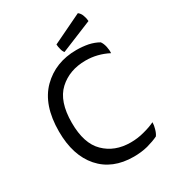

<svg xmlns="http://www.w3.org/2000/svg" viewBox="-219 -1029 1061 1174"><g transform="rotate(-30 312.0 -442.0)"><path d="M571.3 -594.7Q573.2 -616.2 567.4 -642.6Q561.5 -668 549.8 -683.6Q519.5 -701.2 479.5 -710Q438.5 -717.8 396.5 -717.8Q249 -717.8 152.3 -622.1Q55.7 -525.4 55.7 -338.9Q55.7 -169.9 140.6 -73.2Q225.6 23.4 376 23.4Q429.7 23.4 475.6 11.7Q521.5 -1 553.7 -16.6Q565.4 -32.2 572.3 -58.6Q579.1 -82 579.1 -99.6Q579.1 -101.6 579.1 -102.5Q544.9 -85.9 499 -74.2Q453.1 -61.5 403.3 -61.5Q291 -61.5 220.7 -130.9Q150.4 -199.2 150.4 -345.7Q150.4 -497.1 224.6 -565.4Q298.8 -633.8 413.1 -633.8Q455.1 -633.8 494.1 -624Q533.2 -614.3 571.3 -594.7ZM517.6 -908.2Q465.8 -882.8 308.6 -807.6Q309.6 -789.1 314.5 -772.5Q318.4 -754.9 328.1 -743.2Q402.3 -773.4 549.8 -834Q548.8 -854.5 541 -875Q534.2 -895.5 517.6 -908.2Z"/></g></svg>

Font: cl
Style: Regular
Weight: 400
Designer: Mitja Miklavcic
Version: Version 1.0